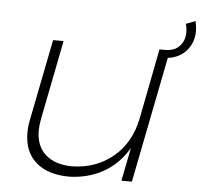

<svg xmlns="http://www.w3.org/2000/svg" viewBox="-48 -694 787 746"><g transform="rotate(5 345.0 -320.5)"><path d="M690 -605Q690 -560 663 -528.5Q636 -497 590 -491L493 0H452L478 -130Q441 -67 382 -33.5Q323 0 249 2Q165 2 118.5 -39Q72 -80 72 -154Q72 -180 78 -208L140 -521H181L120 -212Q115 -185 115 -166Q115 -106 152.5 -72.5Q190 -39 258 -39Q350 -41 416.5 -96.5Q483 -152 502 -249L555 -521H576Q613 -521 633 -542Q653 -563 653 -596Q653 -615 648 -629L685 -643Q690 -621 690 -605Z"/></g></svg>

Font: Gontserrat ExtraLight
Style: Italic
Weight: 275
Italic angle: -11.3°
Designer: Julieta Ulanovsky
Foundry: Julieta Ulanovsky
Version: Version 6.001